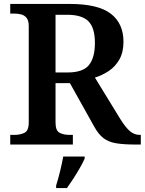

<svg xmlns="http://www.w3.org/2000/svg" viewBox="-20 -734 735 975"><path d="M32 0V-49H54Q82 -49 104 -59.5Q126 -70 126 -112V-601Q126 -629 115.5 -642.5Q105 -656 88.5 -660.5Q72 -665 54 -665H32V-714H334Q478 -714 542.5 -664.5Q607 -615 607 -522Q607 -468 586 -431.5Q565 -395 531.5 -373Q498 -351 462 -340L590 -131Q616 -89 638.5 -69Q661 -49 690 -49H695V0H669Q608 0 569.5 -6.5Q531 -13 505.5 -32.5Q480 -52 459 -90L335 -312H262V-112Q262 -70 283 -59.5Q304 -49 333 -49H350V0ZM323 -366Q401 -366 431.5 -403.5Q462 -441 462 -516Q462 -593 429 -626Q396 -659 321 -659H262V-366ZM265 208Q275 177 285 136Q295 95 301 61H410V71Q401 92 385.5 119Q370 146 352.5 173Q335 200 320 221H265Z"/></svg>

Font: Noto Serif Myanmar SemiBold
Style: Regular
Weight: 600
Designer: Ben Mitchell and the Monotype Design Team
Foundry: Monotype Imaging Inc.
Version: Version 2.106; ttfautohint (v1.8.4.7-5d5b)